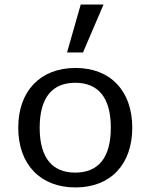

<svg xmlns="http://www.w3.org/2000/svg" viewBox="-20 -810 660 842"><path d="M60 -250C60 -89 157 12 311 12C465 12 560 -89 560 -250C560 -411 465 -512 311 -512C157 -512 60 -411 60 -250ZM154 -250C154 -383 210 -447 310 -447C410 -447 466 -383 466 -250C466 -117 410 -53 310 -53C210 -53 154 -117 154 -250ZM434 -790H334L274 -580H344Z"/></svg>

Font: Perun
Style: Regular
Weight: 400
Foundry: Copyright (c) Stefan Peev, Context Ltd, 2016
Version: Version 1.089